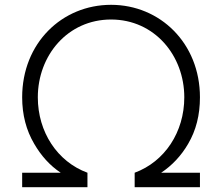

<svg xmlns="http://www.w3.org/2000/svg" viewBox="-20 -777 921 797"><path d="M343 0V-60C218 -106 137 -229 137 -373C137 -547 261 -696 441 -696C621 -696 745 -547 745 -373C745 -229 664 -106 539 -60V0H810V-60H649C694 -90 732 -130 761 -180C794 -236 810 -300 810 -373C810 -598 644 -757 441 -757C237 -757 72 -598 72 -373C72 -300 89 -236 122 -180C151 -130 187 -90 232 -60H72V0Z"/></svg>

Font: Plus Jakarta Sans Light
Style: Regular
Weight: 300
Designer: Gumpita Rahayu
Foundry: Tokotype
Version: Version 2.071;gftools[0.9.30]